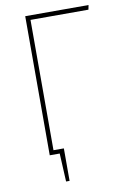

<svg xmlns="http://www.w3.org/2000/svg" viewBox="-91 -734 602 926"><g transform="rotate(-10 210.0 -271.5)"><path d="M405.8 -659.2H122.1V-21H172.9V138.2H155.8L148.9 0H100.1V-681.2H410.2Z"/></g></svg>

Font: Fira Sans Compressed Thin
Style: Regular
Weight: 100
Width: 1
Designer: Carrois Corporate & Edenspiekermann AG
Foundry: Carrois Corporate GbR & Edenspiekermann AG
Version: Version 4.203;PS 004.203;hotconv 1.0.88;makeotf.lib2.5.64775